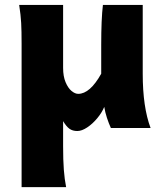

<svg xmlns="http://www.w3.org/2000/svg" viewBox="-20 -518 667 777"><path d="M401.9 -85.4Q392.6 -62.5 373.8 -39.8Q355 -17.1 333 -2.4Q311 12.2 293 12.2Q273.9 12.2 261.2 3.2Q248.5 -5.9 235.4 -27.8V73.2Q235.4 130.4 238.3 168.9Q241.2 207.5 247.6 239.3H67.4V-74.2V-341.8Q67.4 -393.1 65.7 -425Q64 -457 57.6 -498H235.4V-243.2Q235.4 -209 245.4 -185.3Q255.4 -161.6 269.5 -149.9Q283.7 -138.2 296.4 -138.2Q344.2 -138.2 389.6 -219.7V-336.9Q389.6 -440.9 396.5 -498H557.6V-219.7Q557.6 -84.5 589.4 0H428.7Q420.4 -18.1 412.8 -41Q405.3 -64 401.9 -85.4Z"/></svg>

Font: Lesson One Extra
Style: Regular
Weight: 800
Designer: But Ko, Victor Gaultney, Annie Olsen, Julie Remington, Don Collingsworth, Eric Hays, Becca Hirsbrunner
Version: Version 1.100